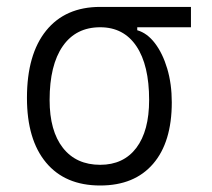

<svg xmlns="http://www.w3.org/2000/svg" viewBox="-20 -538 626 567"><path d="M275.9 9.8Q172.4 9.8 116 -57.9Q59.6 -125.5 59.6 -249Q59.6 -377.4 116.2 -447.5Q172.9 -517.6 275.9 -517.6H543.9V-457.5H385.3V-448.7Q414.6 -440.4 437.5 -410.4Q460.4 -380.4 473.9 -335.2Q487.3 -290 487.3 -235.8Q487.3 -118.2 432.1 -54.2Q377 9.8 275.9 9.8ZM275.9 -51.3Q344.7 -51.3 382.6 -101.3Q420.4 -151.4 420.4 -242.7Q420.4 -345.7 382.8 -401.6Q345.2 -457.5 275.9 -457.5Q204.1 -457.5 165.3 -401.6Q126.5 -345.7 126.5 -242.7Q126.5 -151.4 165.8 -101.3Q205.1 -51.3 275.9 -51.3Z"/></svg>

Font: CaskaydiaMono NF Light
Style: Regular
Weight: 300
Designer: Aaron Bell
Foundry: Saja Typeworks
Version: Version 2111.001; ttfautohint (v1.8.4);Nerd Fonts 3.1.1